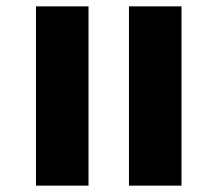

<svg xmlns="http://www.w3.org/2000/svg" viewBox="-20 -583 683 603"><path d="M385 0V-563H550V0ZM93 0V-563H258V0Z"/></svg>

Font: Noto Serif Tamil
Style: Regular
Weight: 400
Designer: Indian Type Foundry, Tom Grace, and the Monotype Design Team
Foundry: Monotype Imaging Inc.
Version: Version 2.003